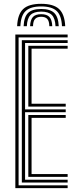

<svg xmlns="http://www.w3.org/2000/svg" viewBox="-20 -980 400 1000"><path d="M59.9 0V-800H332.3V-785.3H76.8V-14.7H332.3V0ZM127.5 -58.7V-380.9H322.3V-366.2H144.4V-73.4H332.3V-58.7ZM93.7 -29.3V-770.7H332.3V-756H110.6V-410.3H322.3V-395.6H110.6V-44H332.3V-29.3ZM127.5 -424.9V-741.3H332.3V-726.6H144.4V-439.6H322.3V-424.9ZM194.5 -960.1Q258.6 -960.1 287.6 -933Q316.7 -905.9 319.7 -843.5H302.8Q300.4 -898.7 275.3 -922.6Q250.1 -946.5 194.5 -946.5Q138.9 -946.5 113.7 -922.6Q88.4 -898.7 86.1 -843.5H69.2Q71.9 -905.9 100.9 -933Q129.9 -960.1 194.5 -960.1ZM194.5 -933.2Q241.4 -933.2 262.6 -912.5Q283.9 -891.7 285.9 -843.5H269.1Q267.3 -884.3 250 -901.9Q232.7 -919.5 194.5 -919.5Q156.1 -919.5 138.8 -901.9Q121.5 -884.3 119.8 -843.5H103Q105 -891.7 126.2 -912.5Q147.4 -933.2 194.5 -933.2ZM194.5 -906.1Q224 -906.1 237.4 -891.6Q250.8 -877.1 252.2 -843.5H236.9Q236.6 -869.8 226.3 -881.2Q216.1 -892.6 194.5 -892.6Q173.1 -892.6 162.7 -881.2Q152.3 -869.8 152 -843.5H136.7Q138.1 -877.1 151.5 -891.6Q165 -906.1 194.5 -906.1Z"/></svg>

Font: Big Shoulders Inline Text SC Thin
Style: Regular
Weight: 100
Designer: Patric King
Foundry: XO Type Co
Version: Version 2.002